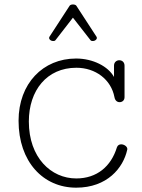

<svg xmlns="http://www.w3.org/2000/svg" viewBox="-20 -846 645 874"><path d="M312 -825.7C305.7 -825.7 299.3 -823.7 296.9 -819.8L207 -681.6C204.6 -679.2 203.6 -675.8 203.6 -673.3C203.6 -665.5 212.9 -659.2 221.7 -659.2C225.6 -659.2 230.5 -659.7 232.9 -663.6L312 -765.6L391.6 -663.6C394 -659.7 398.9 -659.2 402.8 -659.2C411.6 -659.2 420.9 -665.5 420.9 -673.3C420.9 -675.8 419.9 -679.2 417.5 -681.6L327.6 -819.8C325.2 -823.7 318.4 -825.7 312 -825.7ZM559.1 -164.1C559.6 -165 559.6 -166.5 559.6 -167.5C559.6 -179.2 544.9 -189 531.7 -189C523.4 -189 515.6 -185.1 512.2 -175.3C485.8 -88.9 421.4 -33.7 327.1 -33.7C212.4 -33.7 111.3 -128.4 111.3 -293C111.3 -434.6 193.4 -537.6 327.6 -537.6C415 -537.6 485.8 -483.9 501 -403.8C503.4 -389.2 512.7 -380.9 524.4 -380.9C535.6 -380.9 546.9 -388.2 546.9 -403.8V-546.9C546.9 -563.5 535.2 -571.8 522.9 -571.8C511.2 -571.8 499 -563.5 499 -547.4V-495.6C472.7 -543.5 403.8 -579.6 326.2 -579.6C175.8 -579.6 64.5 -465.8 64.5 -296.4C64.5 -109.9 176.3 8.3 326.7 8.3C468.3 8.3 541 -82 559.1 -164.1Z"/></svg>

Font: Cutive Mono
Style: Regular
Weight: 400
Monospace: yes
Designer: Vernon Adams
Foundry: Vernon Adams
Version: Version 1.002